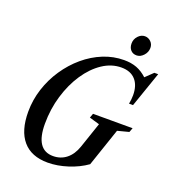

<svg xmlns="http://www.w3.org/2000/svg" viewBox="-169 -1087 1103 1226"><g transform="rotate(20 383.0 -474.5)"><path d="M295 10.5Q183.5 10.5 125.8 -57Q68 -124.5 68 -253Q68 -333.5 92.8 -409.8Q117.5 -486 161.8 -551.8Q206 -617.5 264.5 -667Q323 -716.5 391.2 -744.2Q459.5 -772 532 -772Q581 -772 618.2 -757.8Q655.5 -743.5 689 -712.5L740 -761.5H766L682.5 -521H655.5Q661.5 -553.5 661.5 -580Q661.5 -647 628 -684.2Q594.5 -721.5 532 -721.5Q465 -721.5 404.2 -681Q343.5 -640.5 296.2 -569.8Q249 -499 221.8 -408.2Q194.5 -317.5 194.5 -217Q194.5 -40.5 313 -40.5Q365 -40.5 403.2 -71Q441.5 -101.5 461 -158.5L520 -332L451 -352L461.5 -381.5H730.5L719.5 -352L642.5 -332L554.5 -73Q500.5 -34.5 430.2 -12Q360 10.5 295 10.5ZM594.5 -827Q569 -827 554 -843.8Q539 -860.5 539 -888Q539 -917.5 559 -939Q579 -960.5 604.5 -960.5Q627.5 -960.5 644.8 -943.8Q662 -927 662 -902Q662 -872.5 641 -849.8Q620 -827 594.5 -827Z"/></g></svg>

Font: Libre Caslon Condensed SemiBold Italic
Style: Regular
Weight: 600
Italic angle: -22.583°
Designer: Pablo Impallari, Rodrigo Fuenzalida, Katja Schimmel, Ertekin Erdin
Foundry: Pablo Impallari, Rodrigo Fuenzalida
Version: Version 2.000; ttfautohint (v1.8.4.7-5d5b);gftools[0.9.33]